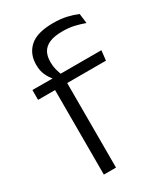

<svg xmlns="http://www.w3.org/2000/svg" viewBox="-171 -752 718 828"><g transform="rotate(-30 188.0 -338.0)"><path d="M232 -675.5Q269 -675.5 297.8 -669Q326.5 -662.5 351.5 -652L357.5 -603.5Q331.5 -613 306 -618.8Q280.5 -624.5 249 -624.5Q208.5 -624.5 184.2 -613.8Q160 -603 149.2 -583.5Q138.5 -564 138.5 -536V-533.5Q138.5 -514 143.2 -496.5Q148 -479 153.5 -465L111 -462.5V-470.5Q99 -483.5 89.2 -505Q79.5 -526.5 79.5 -554V-556.5Q79.5 -610.5 116 -643Q152.5 -675.5 232 -675.5ZM156 0H95.5V-449.5H156ZM349 -421H11V-470L119 -469.5L143 -470H354.5Z"/></g></svg>

Font: Anek Malayalam Medium Light
Style: Regular
Weight: 300
Version: Version 1.003